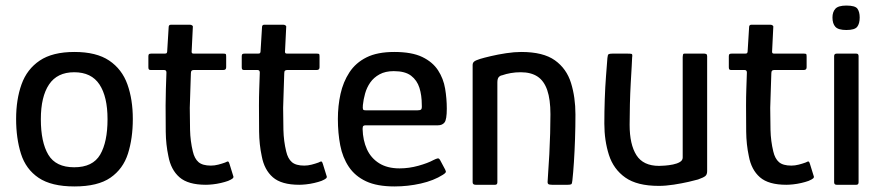

<svg xmlns="http://www.w3.org/2000/svg" viewBox="-20 -665 3166 691"><path d="M248 6Q165 6 119 -25Q73 -56 55.5 -111.5Q38 -167 38 -237Q38 -307 57.5 -361.5Q77 -416 123 -447Q169 -478 248 -478Q327 -478 373 -447Q419 -416 438.5 -361.5Q458 -307 458 -237Q458 -167 440.5 -112Q423 -57 377.5 -25.5Q332 6 248 6ZM247 -63Q314 -63 340.5 -108.5Q367 -154 367 -236Q367 -317 338 -361Q309 -405 247 -405Q186 -405 156.5 -361Q127 -317 127 -236Q127 -153 154 -108Q181 -63 247 -63Z M721 0Q657 0 626 -27Q595 -54 586 -103Q577 -145 576.5 -191Q576 -237 576 -285Q576 -317 577 -345Q578 -373 579 -404Q579 -413 571 -413H523Q518 -413 516 -415Q514 -417 514 -423V-462Q514 -468 516 -470Q518 -472 524 -472H573Q579 -472 580.5 -475Q582 -478 582 -485L587 -567Q587 -576 595 -576H664Q668 -576 671.5 -573.5Q675 -571 674 -567L670 -485Q669 -477 670.5 -474.5Q672 -472 677 -472H784Q791 -472 792.5 -470.5Q794 -469 794 -461V-423Q794 -418 791.5 -415.5Q789 -413 783 -413H677Q672 -413 669.5 -410.5Q667 -408 667 -401Q666 -371 665 -340Q664 -309 663 -277Q663 -238 664 -197.5Q665 -157 674 -120Q680 -94 694.5 -81.5Q709 -69 739 -69Q752 -69 765.5 -72.5Q779 -76 790 -80Q799 -85 801.5 -83.5Q804 -82 806 -75L819 -33Q822 -27 817.5 -23Q813 -19 801 -14Q790 -10 775 -6.5Q760 -3 745.5 -1.5Q731 0 721 0Z M1057 0Q993 0 962 -27Q931 -54 922 -103Q913 -145 912.5 -191Q912 -237 912 -285Q912 -317 913 -345Q914 -373 915 -404Q915 -413 907 -413H859Q854 -413 852 -415Q850 -417 850 -423V-462Q850 -468 852 -470Q854 -472 860 -472H909Q915 -472 916.5 -475Q918 -478 918 -485L923 -567Q923 -576 931 -576H1000Q1004 -576 1007.5 -573.5Q1011 -571 1010 -567L1006 -485Q1005 -477 1006.5 -474.5Q1008 -472 1013 -472H1120Q1127 -472 1128.5 -470.5Q1130 -469 1130 -461V-423Q1130 -418 1127.5 -415.5Q1125 -413 1119 -413H1013Q1008 -413 1005.5 -410.5Q1003 -408 1003 -401Q1002 -371 1001 -340Q1000 -309 999 -277Q999 -238 1000 -197.5Q1001 -157 1010 -120Q1016 -94 1030.5 -81.5Q1045 -69 1075 -69Q1088 -69 1101.5 -72.5Q1115 -76 1126 -80Q1135 -85 1137.5 -83.5Q1140 -82 1142 -75L1155 -33Q1158 -27 1153.5 -23Q1149 -19 1137 -14Q1126 -10 1111 -6.5Q1096 -3 1081.5 -1.5Q1067 0 1057 0Z M1196 -237Q1196 -284 1205.5 -327Q1215 -370 1237.5 -404.5Q1260 -439 1299 -458.5Q1338 -478 1399 -478Q1462 -478 1499.5 -460Q1537 -442 1556.5 -412Q1576 -382 1582 -346Q1588 -310 1588 -274Q1588 -235 1580 -224.5Q1572 -214 1556 -214H1295Q1291 -214 1288 -212Q1285 -210 1285 -201Q1286 -160 1300.5 -128Q1315 -96 1344.5 -77.5Q1374 -59 1418 -59Q1452 -59 1486 -68.5Q1520 -78 1540 -89Q1550 -94 1555.5 -95Q1561 -96 1566 -85L1582 -55Q1586 -48 1584 -44.5Q1582 -41 1574 -36Q1541 -15 1494.5 -4.5Q1448 6 1400 6Q1337 6 1297.5 -12.5Q1258 -31 1235.5 -64.5Q1213 -98 1204.5 -142Q1196 -186 1196 -237ZM1498 -288Q1498 -322 1489.5 -349Q1481 -376 1459.5 -392.5Q1438 -409 1397 -409Q1367 -409 1346 -397.5Q1325 -386 1312.5 -368Q1300 -350 1294 -328.5Q1288 -307 1286 -287Q1285 -275 1286.5 -271.5Q1288 -268 1296 -268H1483Q1492 -268 1495.5 -271Q1499 -274 1498 -288Z M1692 0Q1681 0 1681 -9Q1681 -115 1681 -220.5Q1681 -326 1681 -431Q1681 -439 1686.5 -443.5Q1692 -448 1708 -453Q1721 -457 1746.5 -463Q1772 -469 1801.5 -473.5Q1831 -478 1856 -478Q1935 -478 1977 -448Q2019 -418 2035 -366.5Q2051 -315 2051 -253Q2051 -209 2049.5 -164.5Q2048 -120 2045.5 -81.5Q2043 -43 2040 -16Q2039 -4 2036 -2Q2033 0 2023 0H1967Q1957 0 1953.5 -2.5Q1950 -5 1951 -14Q1951 -20 1953 -46.5Q1955 -73 1957 -110Q1959 -147 1960 -185.5Q1961 -224 1961 -254Q1961 -307 1949.5 -340.5Q1938 -374 1914.5 -389.5Q1891 -405 1854 -405Q1835 -405 1818 -402Q1801 -399 1787 -394Q1780 -393 1775 -387.5Q1770 -382 1770 -368Q1770 -315 1770 -255.5Q1770 -196 1770 -133.5Q1770 -71 1770 -9Q1770 0 1762 0Z M2351 4Q2273 4 2230.5 -26Q2188 -56 2171.5 -107.5Q2155 -159 2155 -220Q2155 -264 2156.5 -308Q2158 -352 2161 -391Q2164 -430 2166 -456Q2167 -468 2170.5 -470Q2174 -472 2184 -472H2239Q2249 -472 2253 -471Q2257 -470 2255 -458Q2255 -452 2253.5 -427Q2252 -402 2250 -366Q2248 -330 2247 -290.5Q2246 -251 2246 -216Q2246 -145 2270.5 -106.5Q2295 -68 2352 -68Q2359 -68 2373 -69Q2387 -70 2402 -73Q2417 -76 2427 -82Q2437 -88 2437 -98V-460Q2437 -464 2438 -468Q2439 -472 2443 -472H2515Q2518 -472 2521.5 -470.5Q2525 -469 2525 -463V-49Q2525 -37 2518.5 -31.5Q2512 -26 2492 -19Q2482 -16 2458 -10.5Q2434 -5 2405 -0.5Q2376 4 2351 4Z M2810 0Q2746 0 2715 -27Q2684 -54 2675 -103Q2666 -145 2665.5 -191Q2665 -237 2665 -285Q2665 -317 2666 -345Q2667 -373 2668 -404Q2668 -413 2660 -413H2612Q2607 -413 2605 -415Q2603 -417 2603 -423V-462Q2603 -468 2605 -470Q2607 -472 2613 -472H2662Q2668 -472 2669.5 -475Q2671 -478 2671 -485L2676 -567Q2676 -576 2684 -576H2753Q2757 -576 2760.5 -573.5Q2764 -571 2763 -567L2759 -485Q2758 -477 2759.5 -474.5Q2761 -472 2766 -472H2873Q2880 -472 2881.5 -470.5Q2883 -469 2883 -461V-423Q2883 -418 2880.5 -415.5Q2878 -413 2872 -413H2766Q2761 -413 2758.5 -410.5Q2756 -408 2756 -401Q2755 -371 2754 -340Q2753 -309 2752 -277Q2752 -238 2753 -197.5Q2754 -157 2763 -120Q2769 -94 2783.5 -81.5Q2798 -69 2828 -69Q2841 -69 2854.5 -72.5Q2868 -76 2879 -80Q2888 -85 2890.5 -83.5Q2893 -82 2895 -75L2908 -33Q2911 -27 2906.5 -23Q2902 -19 2890 -14Q2879 -10 2864 -6.5Q2849 -3 2834.5 -1.5Q2820 0 2810 0Z M3074 -602Q3074 -580 3065 -568.5Q3056 -557 3026 -557Q2997 -557 2986.5 -568.5Q2976 -580 2976 -602Q2976 -622 2986.5 -633.5Q2997 -645 3026 -645Q3058 -645 3066 -633.5Q3074 -622 3074 -602ZM3070 -9Q3070 0 3062 0H2991Q2982 0 2982 -9V-463Q2982 -472 2991 -472H3062Q3070 -472 3070 -463Z"/></svg>

Font: Glory Thin Medium
Style: Regular
Weight: 500
Version: Version 1.011